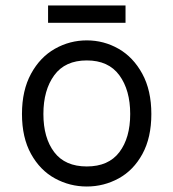

<svg xmlns="http://www.w3.org/2000/svg" viewBox="-20 -663 631 699"><path d="M60 -248Q60 -334 93 -394.5Q126 -455 180 -485.5Q234 -516 296 -516Q358 -516 411.5 -485.5Q465 -455 498 -394.5Q531 -334 531 -248Q531 -162 498.5 -102.5Q466 -43 412 -13.5Q358 16 296 16Q234 16 180 -13.5Q126 -43 93 -102.5Q60 -162 60 -248ZM454 -248Q454 -335 414.5 -389Q375 -443 296 -443Q217 -443 177.5 -389Q138 -335 138 -248Q138 -161 177.5 -109Q217 -57 296 -57Q375 -57 414.5 -109Q454 -161 454 -248ZM155 -643H437V-580H155Z"/></svg>

Font: Uncut Sans VF
Style: Regular
Weight: 400
Designer: Kasper Nordkvist
Foundry: Uncut Type
Version: Version 1.100;FEAKit 1.0